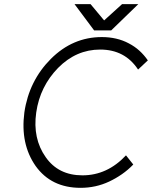

<svg xmlns="http://www.w3.org/2000/svg" viewBox="-20 -890 730 922"><path d="M338 -870 432 -744H514L644 -870H566L480 -792L415 -870ZM469 -712Q329 -712 224 -607Q172 -555 140 -490.5Q108 -426 97 -350Q87 -274 100.5 -210Q114 -146 151 -93Q226 12 367 12Q440 12 504 -18Q536 -33 565.5 -53.5Q595 -74 620 -100L585 -144Q495 -48 376 -48Q260 -48 199 -136Q168 -180 156.5 -233.5Q145 -287 154 -350Q163 -413 189.5 -466.5Q216 -520 259 -564Q346 -652 461 -652Q580 -652 643 -556L690 -600Q672 -626 649.5 -646.5Q627 -667 598 -682Q570 -697 537.5 -704.5Q505 -712 469 -712Z"/></svg>

Font: Unageo
Style: Light-Italic
Weight: 300
Designer: Richard Sepsi
Foundry: Richard Sepsi
Version: Version 2.000